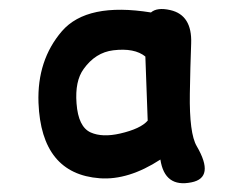

<svg xmlns="http://www.w3.org/2000/svg" viewBox="-20 -853 567 436"><path d="M206.5 -448.2Q73.7 -458 67.4 -619.6Q64 -716.3 120.6 -782.2Q177.7 -848.1 322.8 -824.7Q336.9 -836.9 366.7 -830.1Q416.5 -818.8 414.1 -754.4Q412.1 -701.7 411.1 -640.6Q409.7 -549.8 426.8 -521Q468.3 -449.7 415 -439Q354 -426.3 344.2 -490.7Q271.5 -443.4 206.5 -448.2ZM252.9 -549.8Q299.3 -560.5 315.4 -579.1L310.1 -724.6Q285.6 -744.6 237.3 -738.8Q196.8 -733.9 169.9 -696.3Q149.9 -668.9 153.8 -618.2Q157.7 -564.9 186 -552.2Q212.4 -540.5 252.9 -549.8Z"/></svg>

Font: Comic Relief
Style: Regular
Weight: 400
Designer: Jeff Davis
Foundry: Loudifier
Version: Version 1.0